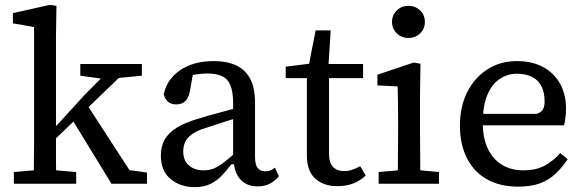

<svg xmlns="http://www.w3.org/2000/svg" viewBox="-20 -755 2396 789"><path d="M37 0V-48L151 -58H178L293 -48V0ZM118 0Q119 -27 119 -53.5Q119 -80 119.5 -107.5Q120 -135 120 -162Q120 -189 120 -215V-644L33 -659V-701L185 -735L212 -731L210 -604V-215Q210 -189 210 -162Q210 -135 210 -107.5Q210 -80 210.5 -53.5Q211 -27 211 0ZM169 -147V-223H198L325 -362L453 -492H528ZM438 0 271 -273 331 -335 512 -56 584 -46V0ZM310 -444V-492H563V-444L441 -432L418 -429Z M779 14Q722 14 681.5 -19Q641 -52 641 -116Q641 -153 656.5 -181Q672 -209 707.5 -231Q743 -253 804 -270Q833 -279 861.5 -286.5Q890 -294 918.5 -302Q947 -310 975 -318V-277Q939 -266 903 -254.5Q867 -243 831 -231Q790 -219 769 -203.5Q748 -188 740.5 -170.5Q733 -153 733 -133Q733 -96 756 -75.5Q779 -55 817 -55Q842 -55 862 -64Q882 -73 905 -91.5Q928 -110 959 -137L966 -80H931Q911 -54 890.5 -32.5Q870 -11 843.5 1.5Q817 14 779 14ZM1038 11Q995 11 968.5 -17Q942 -45 940 -100L938 -102V-331Q938 -377 927 -404Q916 -431 892.5 -442Q869 -453 833 -453Q808 -453 785 -449Q762 -445 737 -434L777 -474L761 -384Q756 -354 742 -340Q728 -326 705 -326Q681 -326 668.5 -338.5Q656 -351 653 -368Q666 -430 721 -467Q776 -504 859 -504Q911 -504 949 -487Q987 -470 1007.5 -432.5Q1028 -395 1028 -331V-109Q1028 -78 1039 -64.5Q1050 -51 1070 -51Q1083 -51 1092.5 -55.5Q1102 -60 1110 -66L1126 -31Q1111 -12 1089.5 -0.5Q1068 11 1038 11Z M1288 -434V-492H1472V-434ZM1366 10Q1310 10 1275.5 -21Q1241 -52 1241 -117Q1241 -135 1241 -152.5Q1241 -170 1241 -193V-434H1154V-481L1282 -497L1245 -466L1277 -630H1339L1328 -458L1332 -448V-126Q1332 -86 1348.5 -69Q1365 -52 1394 -52Q1413 -52 1429 -58Q1445 -64 1460 -72L1483 -34Q1472 -23 1455 -12.5Q1438 -2 1415.5 4Q1393 10 1366 10Z M1536 0V-48L1648 -58H1676L1784 -48V0ZM1614 0Q1615 -30 1615 -67Q1615 -104 1615.5 -143Q1616 -182 1616 -215V-267Q1616 -305 1615.5 -336Q1615 -367 1614 -400L1531 -404V-448L1680 -498L1708 -493L1706 -371V-215Q1706 -182 1706.5 -143Q1707 -104 1707 -67Q1707 -30 1708 0ZM1658 -599Q1630 -599 1610.5 -618Q1591 -637 1591 -665Q1591 -693 1610.5 -712Q1630 -731 1658 -731Q1687 -731 1706.5 -712Q1726 -693 1726 -665Q1726 -637 1706.5 -618Q1687 -599 1658 -599Z M2109 12Q2034 12 1980.5 -18.5Q1927 -49 1898.5 -105.5Q1870 -162 1870 -239Q1870 -317 1900 -376.5Q1930 -436 1983 -470Q2036 -504 2104 -504Q2165 -504 2210 -480.5Q2255 -457 2280.5 -413Q2306 -369 2306 -308Q2306 -289 2303.5 -270.5Q2301 -252 2298 -240H1923V-287H2185Q2206 -294 2212 -307Q2218 -320 2218 -337Q2218 -376 2204.5 -401.5Q2191 -427 2165.5 -439.5Q2140 -452 2104 -452Q2066 -452 2034 -431Q2002 -410 1983 -365.5Q1964 -321 1964 -249Q1964 -188 1984.5 -144.5Q2005 -101 2042.5 -78Q2080 -55 2130 -55Q2183 -55 2218.5 -74.5Q2254 -94 2282 -126L2313 -101Q2291 -68 2264 -42Q2237 -16 2200 -2Q2163 12 2109 12Z"/></svg>

Font: Source Serif 4
Style: Regular
Weight: 400
Designer: Frank Grießhammer
Foundry: Adobe Systems Incorporated
Version: Version 4.004;hotconv 1.0.116;makeotfexe 2.5.65601